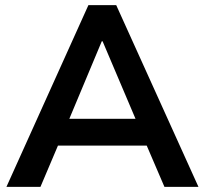

<svg xmlns="http://www.w3.org/2000/svg" viewBox="-20 -725 794 745"><path d="M5 0 323 -705H431L750 0H618L533 -198L588 -160H166L221 -198L137 0ZM375 -565 236 -233 210 -264H544L519 -233L378 -565Z"/></svg>

Font: Nunito Sans 11pt
Style: Bold
Weight: 700
Version: Version 3.101;gftools[0.9.27]